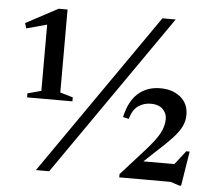

<svg xmlns="http://www.w3.org/2000/svg" viewBox="-50 -727 886 793"><g transform="rotate(5 393.0 -330.0)"><path d="M126 0 592 -670H647L181 0ZM752 -131.5 729 12H721L684.5 0H471.5V-13.5L570.5 -123.5Q610 -167.5 626 -197.2Q642 -227 642 -257Q642 -281.5 624.2 -298Q606.5 -314.5 576.5 -314.5Q546 -314.5 523.2 -298.5Q500.5 -282.5 489.5 -244L465.5 -249.5Q480 -316 517 -348.8Q554 -381.5 609 -381.5Q660.5 -381.5 693 -354.5Q725.5 -327.5 725.5 -281Q725.5 -256 714.5 -233Q703.5 -210 677.5 -182Q651.5 -154 606.5 -113.5L565 -74.5H693.5L738 -131.5ZM120 -328V-602.5L35.5 -579.5L28.5 -601L161.5 -672H198.5V-328L251.5 -312.5V-296H63.5V-312.5Z"/></g></svg>

Font: Newsreader Text Medium
Style: Regular
Weight: 500
Designer: Hugues Gentile
Foundry: Production Type
Version: Version 1.002